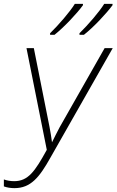

<svg xmlns="http://www.w3.org/2000/svg" viewBox="-35 -963 603 993"><path d="M376 -791V-783H399C450 -823 515 -893 547 -936V-943H504C478 -901 421 -835 376 -791ZM224 -791V-783H247C297 -823 363 -893 394 -936V-943H352C326 -901 269 -835 224 -791ZM40 10C124 10 169 -46 226 -148L548 -714H506L273 -304C260 -280 246 -251 234 -227C231 -252 226 -280 221 -307L140 -714H102L207 -188C145 -75 110 -26 38 -26C20 -26 1 -29 -15 -35V1C1 7 20 10 40 10Z"/></svg>

Font: Noto Sans SemiCondensed ExtraLight
Style: Italic
Weight: 200
Width: 4
Italic angle: -12°
Designer: Monotype Design Team
Foundry: Monotype Imaging Inc.
Version: Version 2.013